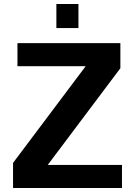

<svg xmlns="http://www.w3.org/2000/svg" viewBox="-20 -937 672 957"><path d="M588 0V-115H218L580 -597V-722H67V-607H407L45 -125V0ZM261 -797H371V-917H261Z"/></svg>

Font: Perun
Style: Bold
Weight: 700
Foundry: Copyright (c) Stefan Peev, Context Ltd, 2016
Version: Version 1.089